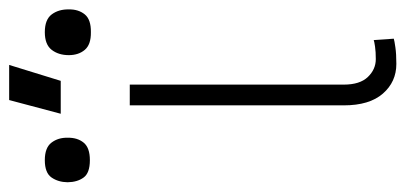

<svg xmlns="http://www.w3.org/2000/svg" viewBox="-312 -592 843 398"><g transform="rotate(-90 109.0 -393.5)"><path d="M89.1 -545.5H132.1V-101.9Q132.1 -68.5 147.9 -52Q163.7 -35.5 185 -35.5Q200.3 -35.5 211.1 -37.1Q221.9 -38.7 224.4 -39.8L227.3 1.8Q222.7 3.2 209.3 5.1Q196 7.1 175.1 7.1Q137.8 7.1 113.5 -20.8Q89.1 -48.7 89.1 -101.9ZM71.7 -688.6 100.1 -795.5H172.9L139.9 -688.6ZM193.2 -671.9Q193.2 -693.2 204.2 -707.4Q215.2 -721.6 240.8 -721.6Q267 -721.6 277.7 -707.2Q288.4 -692.8 288 -671.9Q288.4 -652 277.7 -638.8Q267 -625.7 240.8 -626.1Q215.2 -625.7 204.2 -638.7Q193.2 -651.6 193.2 -671.9ZM-70.3 -674.4Q-70 -693.9 -60.4 -707.7Q-50.8 -721.6 -24.5 -721.6Q1.4 -721.6 11.9 -707.7Q22.4 -693.9 22 -674.4Q22.4 -654.1 11.9 -641.2Q1.4 -628.2 -24.5 -628.2Q-51.1 -628.2 -60.5 -641.2Q-70 -654.1 -70.3 -674.4Z"/></g></svg>

Font: Inter Extra Light BETA
Style: Regular
Weight: 200
Designer: Rasmus Andersson
Foundry: rsms
Version: Version 3.011;git-f93a4a705